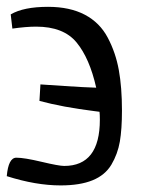

<svg xmlns="http://www.w3.org/2000/svg" viewBox="-20 -527 421 568"><path d="M274.4 -196.3 259.8 -198.2Q165 -210 96.7 -228.5L99.6 -277.3Q111.3 -276.4 170.9 -272.5Q230.5 -268.6 264.6 -267.6Q245.1 -354.5 206.5 -401.4Q168 -448.2 86.9 -448.2Q57.6 -448.2 16.6 -442.4L11.7 -484.4Q49.8 -506.8 122.1 -506.8Q186.5 -506.8 231 -483.4Q275.4 -460 298.8 -415.5Q322.3 -371.1 331.5 -319.8Q340.8 -268.6 340.8 -200.2Q340.8 -144.5 334.5 -107.9Q328.1 -71.3 309.6 -40Q291 -8.8 253.9 6.3Q216.8 21.5 159.2 21.5Q85.9 21.5 0 -5.9Q4.9 -60.5 28.3 -60.5Q51.8 -60.5 103 -48.3Q154.3 -36.1 169.9 -36.1Q275.4 -36.1 275.4 -172.9Q275.4 -188.5 274.4 -196.3Z"/></svg>

Font: Neucha
Style: Regular
Weight: 400
Designer: Jovanny Lemonad
Foundry: Jovanny Lemonad
Version: Version 001.001